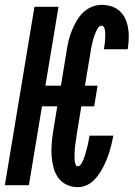

<svg xmlns="http://www.w3.org/2000/svg" viewBox="-36 -763 556 791"><path d="M285 8Q259 8 237.5 -2.5Q216 -13 203 -32Q190 -51 184 -74.5Q178 -98 176.5 -122Q175 -146 177 -171.5Q179 -197 183 -222L200 -325H137L83 0H-16L106 -735H205L151 -410H215L239 -556Q242 -577 247 -597Q252 -617 260 -637Q268 -657 279 -676Q290 -695 305.5 -710.5Q321 -726 341.5 -734.5Q362 -743 382 -743Q403 -743 422.5 -737Q442 -731 456.5 -718Q471 -705 479.5 -687Q488 -669 491.5 -649Q495 -629 494.5 -608Q494 -587 491 -566Q491 -565 490.5 -563.5Q490 -562 490 -560H392Q392 -561 392 -561.5Q392 -562 392 -563Q394 -570 394.5 -576Q395 -582 396 -588.5Q397 -595 397 -601.5Q397 -608 397.5 -614.5Q398 -621 397.5 -627.5Q397 -634 396 -640Q395 -646 392 -651.5Q389 -657 382 -657Q374 -657 369 -649.5Q364 -642 360.5 -634.5Q357 -627 354 -619.5Q351 -612 349 -604.5Q347 -597 345 -589Q343 -581 341.5 -573.5Q340 -566 338.5 -558Q337 -550 336 -542L314 -410H366L352 -325H299L280 -208Q279 -201 278 -194Q277 -187 276 -180Q275 -173 274 -166Q273 -159 272.5 -152.5Q272 -146 271.5 -139Q271 -132 271 -125Q271 -118 271 -111.5Q271 -105 272 -98.5Q273 -92 275.5 -85Q278 -78 285 -78Q291 -78 296 -84.5Q301 -91 304 -97.5Q307 -104 309.5 -110.5Q312 -117 314 -123.5Q316 -130 318 -137Q320 -144 321.5 -150.5Q323 -157 325 -164Q327 -171 328 -177.5Q329 -184 330.5 -191Q332 -198 333 -204H431Q428 -188 424 -171.5Q420 -155 415 -138.5Q410 -122 403.5 -106Q397 -90 389 -74.5Q381 -59 371 -44.5Q361 -30 347.5 -17.5Q334 -5 317.5 1.5Q301 8 285 8Z"/></svg>

Font: Iosevka SS04 Semibold Oblique
Style: Regular
Weight: 600
Italic angle: -9°
Monospace: yes
Designer: Belleve Invis
Foundry: Belleve Invis
Version: Version 19.0.0; ttfautohint (v1.8.4)